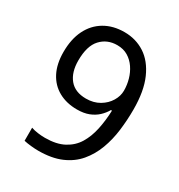

<svg xmlns="http://www.w3.org/2000/svg" viewBox="-174 -840 899 966"><g transform="rotate(30 275.5 -357.0)"><path d="M190 10Q171 10 147 7.5Q123 5 106 1V-75Q123 -69 144.5 -66Q166 -63 187 -63Q253 -63 296 -86Q339 -109 363 -148.5Q387 -188 398 -240Q409 -292 411 -350H405Q392 -327 371.5 -308Q351 -289 322.5 -278Q294 -267 255 -267Q194 -267 148 -292.5Q102 -318 77 -366.5Q52 -415 52 -484Q52 -559 78.5 -612.5Q105 -666 154 -695Q203 -724 269 -724Q335 -724 387.5 -690Q440 -656 471 -586Q502 -516 502 -409Q502 -348 494.5 -287.5Q487 -227 467 -173.5Q447 -120 412 -78.5Q377 -37 322.5 -13.5Q268 10 190 10ZM267 -337Q311 -337 344 -356.5Q377 -376 395 -406Q413 -436 413 -467Q413 -500 404 -532Q395 -564 377 -590.5Q359 -617 332.5 -633Q306 -649 270 -649Q212 -649 175 -609Q138 -569 138 -484Q138 -416 170.5 -376.5Q203 -337 267 -337Z"/></g></svg>

Font: guzrati115
Style: Regular
Weight: 400
Designer: Jelle Bosma - Monotype Design Team, Universal Thirst
Foundry: Monotype Imaging Inc.
Version: Version 2.102